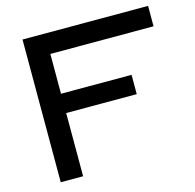

<svg xmlns="http://www.w3.org/2000/svg" viewBox="-103 -805 922 910"><g transform="rotate(-15 358.0 -350.0)"><path d="M85 -700.2H701.2V-600.1H194.8V-404.8H541V-310.1H194.8V0H85Z"/></g></svg>

Font: Copperplate Sans CC Heavy
Style: Regular
Weight: 400
Designer: indestructible type*
Foundry: Cowboy Collective
Version: Version 1.000